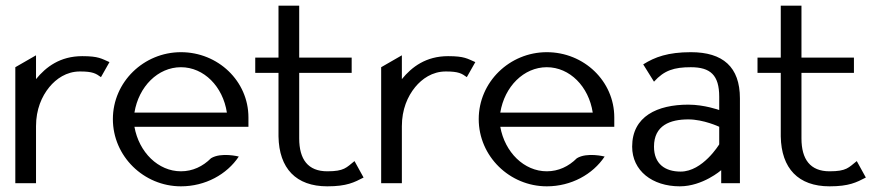

<svg xmlns="http://www.w3.org/2000/svg" viewBox="-20 -646 3101 677"><path d="M34 0H107V-201C107 -260 127 -306 154 -339C178 -368 214 -394 262 -394C307 -394 318 -387 336 -374L366 -427C338 -439 328 -448 270 -448C192 -448 142 -410 107 -367V-451L34 -409Z M378 -226C378 -95 487 11 618 11C704 11 780 -31 822 -94C822 -94 760 -110 724 -88C695 -59 659 -42 618 -42C538 -42 470 -109 454 -199H856V-232C856 -360 749 -462 618 -462C487 -462 378 -357 378 -226ZM454 -249C469 -341 537 -409 618 -409C699 -409 766 -341 780 -249Z M880 -389H962V-165C964 -52 1024 11 1134 11C1203 11 1229 -3 1262 -20L1230 -78C1201 -55 1194 -42 1134 -42C1066 -42 1035 -84 1035 -158V-389H1220V-443H1035V-626H962V-443H880Z M1324 0H1397V-201C1397 -260 1417 -306 1444 -339C1468 -368 1504 -394 1552 -394C1597 -394 1608 -387 1626 -374L1656 -427C1628 -439 1618 -448 1560 -448C1482 -448 1432 -410 1397 -367V-451L1324 -409Z M1668 -226C1668 -95 1777 11 1908 11C1994 11 2070 -31 2112 -94C2112 -94 2050 -110 2014 -88C1985 -59 1949 -42 1908 -42C1828 -42 1760 -109 1744 -199H2146V-232C2146 -360 2039 -462 1908 -462C1777 -462 1668 -357 1668 -226ZM1744 -249C1759 -341 1827 -409 1908 -409C1989 -409 2056 -341 2070 -249Z M2209 -129C2209 -44 2280 11 2377 11C2458 11 2523 -46 2523 -46V0H2589V-299C2589 -410 2529 -462 2416 -462C2336 -462 2289 -445 2248 -419L2286 -358C2322 -398 2357 -409 2416 -409C2485 -409 2516 -381 2516 -305V-258C2516 -258 2464 -277 2407 -277C2298 -277 2209 -236 2209 -129ZM2286 -129C2286 -204 2343 -225 2407 -225C2461 -225 2516 -199 2516 -199V-137C2516 -137 2458 -41 2380 -41C2325 -41 2286 -68 2286 -129Z M2651 -389H2733V-165C2735 -52 2795 11 2905 11C2974 11 3000 -3 3033 -20L3001 -78C2972 -55 2965 -42 2905 -42C2837 -42 2806 -84 2806 -158V-389H2991V-443H2806V-626H2733V-443H2651Z"/></svg>

Font: Charger Sport
Style: Df
Weight: 400
Designer: Jasper
Foundry: Cannot Into Space Fonts
Version: Version 1.1